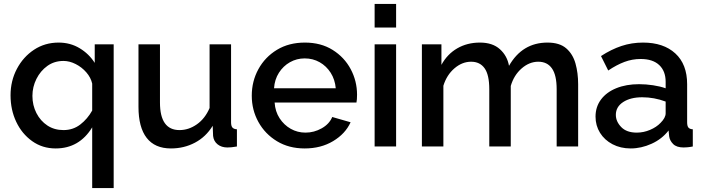

<svg xmlns="http://www.w3.org/2000/svg" viewBox="-20 -750 3605 983"><path d="M265 10Q197 10 144.5 -27.5Q92 -65 63 -126.5Q34 -188 34 -262Q34 -336 66.5 -397.5Q99 -459 154.5 -495.5Q210 -532 280 -532Q340 -532 388 -503Q436 -474 465 -428V-523H562V213H452V-98Q386 10 265 10ZM305 -84Q354 -84 391 -112.5Q428 -141 452 -184V-322Q445 -353 422 -379.5Q399 -406 367.5 -422Q336 -438 305 -438Q258 -438 222.5 -412.5Q187 -387 166.5 -346Q146 -305 146 -259Q146 -211 166.5 -171Q187 -131 222.5 -107.5Q258 -84 305 -84Z M689 -203V-523H799V-225Q799 -84 899 -84Q946 -84 988 -113.5Q1030 -143 1053 -197V-523H1163V-124Q1163 -105 1170 -97Q1177 -89 1193 -88V0Q1176 3 1165 4Q1154 5 1144 5Q1114 5 1094 -11Q1074 -27 1071 -54L1069 -106Q1034 -49 978 -19.5Q922 10 855 10Q773 10 731 -44Q689 -98 689 -203Z M1540 10Q1459 10 1398 -27Q1337 -64 1303 -125.5Q1269 -187 1269 -260Q1269 -334 1303 -396Q1337 -458 1398 -495Q1459 -532 1541 -532Q1623 -532 1683 -494.5Q1743 -457 1775.5 -396Q1808 -335 1808 -265Q1808 -240 1805 -225H1386Q1389 -179 1411.5 -144.5Q1434 -110 1468.5 -90.5Q1503 -71 1544 -71Q1588 -71 1627 -93Q1666 -115 1681 -151L1775 -124Q1748 -65 1685.5 -27.5Q1623 10 1540 10ZM1383 -298H1699Q1695 -343 1673 -377.5Q1651 -412 1616.5 -431.5Q1582 -451 1540 -451Q1499 -451 1464.5 -431.5Q1430 -412 1408 -377.5Q1386 -343 1383 -298Z M1898 -609V-730H2008V-609ZM1898 0V-523H2008V0Z M2940 0H2830V-293Q2830 -365 2806 -399.5Q2782 -434 2736 -434Q2690 -434 2650.5 -399.5Q2611 -365 2595 -310V0H2485V-293Q2485 -367 2461 -400.5Q2437 -434 2392 -434Q2346 -434 2306.5 -400Q2267 -366 2250 -311V0H2140V-523H2240V-418Q2270 -473 2321 -502.5Q2372 -532 2437 -532Q2502 -532 2539.5 -498Q2577 -464 2586 -413Q2654 -532 2783 -532Q2845 -532 2879 -502.5Q2913 -473 2926.5 -424.5Q2940 -376 2940 -319Z M3029 -153Q3029 -203 3057 -240.5Q3085 -278 3135.5 -298.5Q3186 -319 3252 -319Q3287 -319 3323.5 -313.5Q3360 -308 3388 -298V-331Q3388 -386 3355 -417Q3322 -448 3260 -448Q3217 -448 3177 -433Q3137 -418 3094 -389L3057 -463Q3109 -497 3161.5 -514.5Q3214 -532 3272 -532Q3377 -532 3437.5 -476.5Q3498 -421 3498 -319V-124Q3498 -105 3504.5 -97Q3511 -89 3527 -88V0Q3512 3 3500 4Q3488 5 3480 5Q3444 5 3426.5 -12.5Q3409 -30 3406 -52L3403 -82Q3369 -38 3316 -14Q3263 10 3209 10Q3157 10 3116 -11.5Q3075 -33 3052 -70Q3029 -107 3029 -153ZM3362 -121Q3388 -147 3388 -170V-230Q3329 -252 3268 -252Q3208 -252 3170.5 -227.5Q3133 -203 3133 -162Q3133 -128 3160.5 -99.5Q3188 -71 3240 -71Q3275 -71 3308 -85Q3341 -99 3362 -121Z"/></svg>

Font: Raleway SemiBold
Style: Regular
Weight: 600
Designer: Matt McInerney, Pablo Impallari, Rodrigo Fuenzalida
Foundry: Matt McInerney, Pablo Impallari, Rodrigo Fuenzalida
Version: Version 4.026